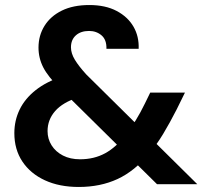

<svg xmlns="http://www.w3.org/2000/svg" viewBox="-20 -732 818 763"><path d="M604 0 218 -381Q171 -427 152 -464Q133 -501 133 -543Q133 -591 157 -629.5Q181 -668 226 -690Q271 -712 335 -712Q399 -712 443.5 -688.5Q488 -665 510.5 -626Q533 -587 531 -538H403Q404 -574 383.5 -591.5Q363 -609 334 -609Q301 -609 281.5 -591.5Q262 -574 262 -544Q262 -520 277.5 -494.5Q293 -469 323 -436L764 0ZM293 11Q216 11 158.5 -15.5Q101 -42 69 -90Q37 -138 37 -203Q37 -253 58 -296.5Q79 -340 122 -374Q165 -408 228 -428L281 -445L341 -361L291 -345Q229 -325 199 -290.5Q169 -256 169 -211Q169 -180 185 -154.5Q201 -129 230 -114Q259 -99 298 -99Q354 -99 398 -123Q442 -147 482 -199Q501 -224 519.5 -254Q538 -284 556 -321L577 -364H715L682 -297Q655 -244 628.5 -200Q602 -156 573 -122Q515 -52 447 -20.5Q379 11 293 11Z"/></svg>

Font: DM Sans 24pt
Style: Bold
Weight: 700
Designer: Colophon Foundry, Jonny Pinhorn
Foundry: Colophon Foundry
Version: Version 4.004;gftools[0.9.30]